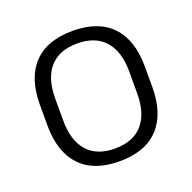

<svg xmlns="http://www.w3.org/2000/svg" viewBox="-98 -598 708 708"><g transform="rotate(-20 256.5 -244.0)"><path d="M256.5 12Q155.5 12 103 -43.8Q50.5 -99.5 50.5 -204.5V-284Q50.5 -388.5 103 -444Q155.5 -499.5 256.5 -499.5Q357.5 -499.5 410 -444Q462.5 -388.5 462.5 -284V-204.5Q462.5 -99.5 410 -43.8Q357.5 12 256.5 12ZM256.5 -38Q327.5 -38 364.8 -80Q402 -122 402 -201V-287.5Q402 -366 364.8 -408Q327.5 -450 256.5 -450Q185.5 -450 148.5 -408Q111.5 -366 111.5 -287.5V-201Q111.5 -122 148.5 -80Q185.5 -38 256.5 -38Z"/></g></svg>

Font: Anek Latin Medium Light
Style: Regular
Weight: 300
Version: Version 1.003